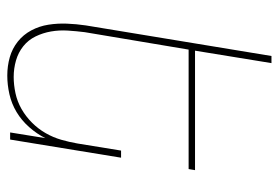

<svg xmlns="http://www.w3.org/2000/svg" viewBox="-142 -634 783 540"><g transform="rotate(90 250.0 -363.5)"><path d="M192 8Q165 8 140.5 1Q116 -6 96.5 -21.5Q77 -37 65 -59.5Q53 -82 49 -107.5Q45 -133 46 -159.5Q47 -186 51 -213L137 -735H157L122 -520H458L455 -502H119L70 -210Q67 -186 65.5 -162Q64 -138 68 -115Q72 -92 82 -71.5Q92 -51 109.5 -37Q127 -23 149.5 -16.5Q172 -10 196 -10Q218 -10 241.5 -15Q265 -20 286 -32Q307 -44 324.5 -61.5Q342 -79 354 -100Q366 -121 372.5 -143.5Q379 -166 383 -189L403 -312H423L372 0H352L368 -99Q356 -75 337 -53.5Q318 -32 294.5 -18Q271 -4 244.5 2Q218 8 192 8Z"/></g></svg>

Font: Iosevka Term Curly Thin
Style: Italic
Weight: 100
Italic angle: -9°
Designer: Belleve Invis
Foundry: Belleve Invis
Version: Version 32.3.0